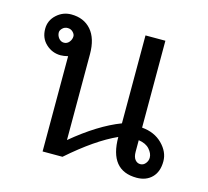

<svg xmlns="http://www.w3.org/2000/svg" viewBox="-80 -612 750 692"><g transform="rotate(15 295.0 -266.0)"><path d="M207 -15.6H132.8V-371.1Q117.2 -367.2 105.5 -367.2Q74.2 -367.2 50.8 -388.7Q27.3 -410.2 27.3 -445.3Q27.3 -476.6 50.8 -498Q74.2 -519.5 105.5 -519.5Q152.3 -519.5 179.7 -488.3Q207 -457 207 -398.4V-78.1Q300.8 -156.2 382.8 -187.5V-515.6H457V-191.4Q503.9 -187.5 533.2 -158.2Q562.5 -128.9 562.5 -93.8Q562.5 -54.7 541 -33.2Q519.5 -11.7 484.4 -11.7Q382.8 -11.7 382.8 -136.7Q304.7 -101.6 207 -15.6ZM105.5 -468.8Q93.8 -468.8 85.9 -460.9Q78.1 -453.1 78.1 -445.3Q78.1 -433.6 85.9 -423.8Q93.8 -414.1 105.5 -414.1Q117.2 -414.1 125 -423.8Q132.8 -433.6 132.8 -445.3Q132.8 -453.1 125 -460.9Q117.2 -468.8 105.5 -468.8ZM457 -144.5V-101.6Q457 -82 464.8 -72.3Q472.7 -62.5 484.4 -62.5Q496.1 -62.5 503.9 -72.3Q511.7 -82 511.7 -93.8Q511.7 -109.4 498 -125Q484.4 -140.6 457 -144.5Z"/></g></svg>

Font: 和音 by 宁静之雨，公众号njzyshare
Style: Regular
Weight: 400
Designer: Steve Matteson
Foundry: Ascender Corporation
Version: Version 6.00;June 8, 2018;FontCreator 11.0.0.2388 32-bit